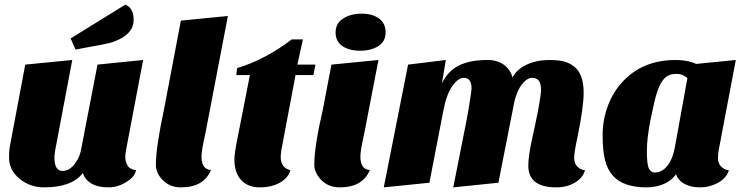

<svg xmlns="http://www.w3.org/2000/svg" viewBox="-20 -789 3234 829"><path d="M338 -42Q290 20 171 20Q109 20 64 -17.5Q19 -55 19 -109Q19 -139 22 -154L89 -510L292 -530L219 -144Q215 -122 215 -109Q215 -51 250 -51Q289 -51 317 -104Q326 -121 330 -143L401 -510L598 -530L524 -140Q521 -125 521 -109Q521 -93 530 -75.5Q539 -58 568 -54Q562 -30 541 -14Q497 20 449.5 20Q402 20 374 3Q346 -14 338 -42ZM521 -769Q557 -755 557 -703Q557 -659 515 -631Q480 -607 429 -598L306 -575L285 -623Z M891 -55Q860 20 761 20Q711 20 679 -15Q653 -44 653 -77Q653 -152 688 -316L761 -700L964 -720L867 -214Q850 -140 850 -114Q850 -57 891 -55Z M992 -100Q992 -127 1006 -195L1059 -465H1000L1004 -495Q1124 -531 1240 -619H1288L1264 -510H1342L1333 -465H1256L1205 -195Q1192 -133 1192 -112Q1192 -64 1234 -54Q1224 -20 1188 0Q1152 20 1101 20Q1050 20 1021 -12Q992 -44 992 -100Z M1577 -55Q1546 20 1447 20Q1396 20 1364 -15Q1337 -46 1337 -77Q1337 -158 1374 -316L1411 -510L1614 -530L1553 -214Q1536 -140 1536 -114Q1536 -57 1577 -55ZM1429 -649Q1429 -688 1461.5 -709Q1494 -730 1541 -730Q1588 -730 1616.5 -709Q1645 -688 1645 -649Q1645 -610 1613.5 -590Q1582 -570 1535 -570Q1488 -570 1458.5 -590Q1429 -610 1429 -649Z M2382 20Q2261 20 2261 -74Q2261 -115 2278.5 -194.5Q2296 -274 2302 -306Q2316 -379 2316 -402Q2316 -453 2278 -453Q2253 -453 2229 -418.5Q2205 -384 2194 -315L2132 0L1937 20L1991 -252Q2000 -297 2008 -348Q2016 -399 2016 -407Q2016 -453 1982 -453Q1959 -453 1934 -419Q1909 -385 1895 -315L1834 0L1637 20L1742 -510L1905 -530L1888 -429Q1914 -483 1962 -506.5Q2010 -530 2085 -530Q2128 -530 2156 -509Q2184 -488 2193 -454Q2210 -489 2253.5 -509.5Q2297 -530 2350.5 -530Q2404 -530 2430.5 -518.5Q2457 -507 2473 -488Q2500 -453 2500 -389Q2500 -326 2473 -195Q2459 -131 2459 -107.5Q2459 -84 2472.5 -70Q2486 -56 2506 -54Q2496 -20 2461.5 0Q2427 20 2382 20Z M2670 -438Q2756 -530 2898 -530Q2949 -530 2986 -513L3157 -530L3083 -140Q3080 -128 3080 -106Q3080 -84 3093.5 -70Q3107 -56 3127 -54Q3117 -20 3080.5 0Q3044 20 3003 20Q2962 20 2934.5 4.5Q2907 -11 2899 -37Q2883 -12 2849 4Q2815 20 2769.5 20Q2724 20 2687 8Q2650 -4 2626.5 -30Q2603 -56 2592.5 -97Q2582 -138 2582 -205Q2582 -272 2605 -333Q2628 -394 2670 -438ZM2807 -44Q2839 -44 2862.5 -74.5Q2886 -105 2895 -159L2948 -452Q2927 -470 2902.5 -470Q2878 -470 2863.5 -462Q2849 -454 2837.5 -436Q2826 -418 2816 -387.5Q2806 -357 2789.5 -275.5Q2773 -194 2773 -136Q2773 -78 2782 -61Q2791 -44 2807 -44Z"/></svg>

Font: Sansita One
Style: Regular
Weight: 400
Version: Version 1.002